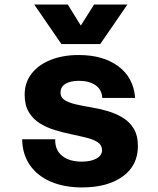

<svg xmlns="http://www.w3.org/2000/svg" viewBox="-20 -809 690 841"><path d="M339 12Q261 12 202 -13.5Q143 -39 110.5 -86.5Q78 -134 77 -199H222Q220 -153 251.5 -127Q283 -101 338 -101Q378 -101 402.5 -114.5Q427 -128 427 -152Q427 -173 408.5 -185.5Q390 -198 360 -205.5Q330 -213 294 -220.5Q258 -228 221.5 -239Q185 -250 155 -268.5Q125 -287 106.5 -317.5Q88 -348 88 -394Q88 -447 118 -486Q148 -525 201.5 -546.5Q255 -568 325 -568Q432 -568 498.5 -518.5Q565 -469 572 -380H428Q426 -417 398 -436Q370 -455 326 -455Q289 -455 267 -442Q245 -429 245 -403Q245 -382 263.5 -370.5Q282 -359 312 -352Q342 -345 378.5 -339Q415 -333 451 -322.5Q487 -312 517 -294Q547 -276 565.5 -246Q584 -216 584 -169Q584 -84 517.5 -36Q451 12 339 12ZM130 -789H277L334 -697L392 -789H538L419 -616H249Z"/></svg>

Font: Azeret Mono
Style: Bold
Weight: 700
Designer: Martin Vácha
Foundry: Displaay
Version: Version 1.002